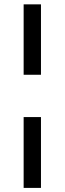

<svg xmlns="http://www.w3.org/2000/svg" viewBox="-20 -748 304 904"><path d="M91.3 -196.8H172.9V136.7H91.3ZM172.9 -727.5V-396H91.3V-727.5Z"/></svg>

Font: Inter 17pt
Style: Regular
Weight: 400
Version: Version 4.001;git-66647c0bb